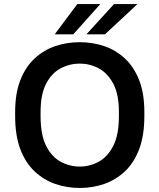

<svg xmlns="http://www.w3.org/2000/svg" viewBox="-20 -920 790 951"><path d="M375 11Q311 11 253.5 -9Q196 -29 151 -71.5Q106 -114 80.5 -181.5Q55 -249 55 -345V-365Q55 -457 80.5 -522.5Q106 -588 151 -630Q196 -672 253.5 -691.5Q311 -711 375 -711Q439 -711 496.5 -691.5Q554 -672 599 -630Q644 -588 669.5 -522.5Q695 -457 695 -365V-345Q695 -249 669.5 -181.5Q644 -114 599 -71.5Q554 -29 496.5 -9Q439 11 375 11ZM375 -95Q425 -95 469 -119Q513 -143 541 -197.5Q569 -252 569 -345V-365Q569 -453 541 -505.5Q513 -558 469 -581.5Q425 -605 375 -605Q325 -605 280.5 -581.5Q236 -558 208.5 -505.5Q181 -453 181 -365V-345Q181 -252 208.5 -197.5Q236 -143 280.5 -119Q325 -95 375 -95ZM251 -750 363 -900H477L343 -750ZM408 -750 545 -900H661L500 -750Z"/></svg>

Font: Golos Text Medium
Style: Regular
Weight: 500
Designer: A.Korolkova, Vitaly Kuzmin
Foundry: ParaType Ltd
Version: Version 2.004